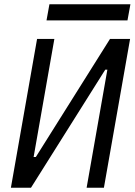

<svg xmlns="http://www.w3.org/2000/svg" viewBox="-20 -875 628 895"><path d="M30.8 0H124.5L470.7 -550.3H480.5L383.8 0H464.4L586.4 -693.4H492.7L147 -143.1H136.7L233.4 -693.4H152.8ZM196.8 -779.8H574.2L587.9 -855H210.4Z"/></svg>

Font: Cascadia Code PL SemiLight
Style: Italic
Weight: 350
Italic angle: -10°
Monospace: yes
Designer: Aaron Bell
Foundry: Saja Typeworks
Version: Version 2404.023